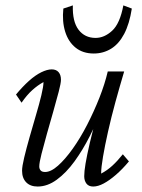

<svg xmlns="http://www.w3.org/2000/svg" viewBox="-20 -681 523 709"><path d="M170.9 -424.8Q187.5 -424.8 196.3 -414.6Q205.1 -404.3 205.1 -386.7Q205.1 -374 196.8 -342.3Q188.5 -310.5 176.8 -269.5Q165 -228.5 153.3 -187Q141.6 -145.5 133.3 -112.8Q125 -80.1 125 -66.4Q125 -57.6 129.9 -51.8Q134.8 -45.9 146.5 -45.9Q168 -45.9 194.3 -69.3Q220.7 -92.8 248.5 -131.8Q276.4 -170.9 301.8 -220.2Q327.1 -269.5 347.2 -320.3Q367.2 -371.1 377.9 -417H438.5Q421.9 -361.3 406.2 -304.2Q390.6 -247.1 378.9 -194.8Q367.2 -142.6 360.4 -102.5Q353.5 -62.5 353.5 -40Q376 -51.8 395 -69.3Q414.1 -86.9 433.6 -111.3L456.1 -85Q431.6 -55.7 407.7 -35.2Q383.8 -14.6 362.8 -3.4Q341.8 7.8 324.2 7.8Q307.6 7.8 299.3 -2.9Q291 -13.7 291 -30.3Q291 -47.9 295.9 -77.1Q300.8 -106.4 312 -154.8Q323.2 -203.1 343.8 -277.3H354.5Q336.9 -228.5 311.5 -178.2Q286.1 -127.9 255.4 -85.4Q224.6 -43 189.9 -17.6Q155.3 7.8 119.1 7.8Q91.8 7.8 76.7 -7.8Q61.5 -23.4 61.5 -50.8Q61.5 -66.4 69.3 -99.1Q77.1 -131.8 88.9 -173.3Q100.6 -214.8 112.8 -255.9Q125 -296.9 132.8 -329.6Q140.6 -362.3 140.6 -377.9Q119.1 -366.2 99.1 -348.1Q79.1 -330.1 59.6 -301.8L39.1 -332Q63.5 -361.3 86.9 -382.3Q110.4 -403.3 132.3 -414.1Q154.3 -424.8 170.9 -424.8ZM435.5 -661.1 466.8 -649.4Q458 -592.8 438.5 -555.7Q418.9 -518.6 390.1 -501Q361.3 -483.4 326.2 -483.4Q286.1 -483.4 259.3 -504.9Q232.4 -526.4 220.7 -564Q209 -601.6 213.9 -649.4L249 -661.1Q247.1 -601.6 270 -571.3Q293 -541 333 -541Q365.2 -541 394 -567.4Q422.9 -593.8 435.5 -661.1Z"/></svg>

Font: Crimson Pro Light
Style: Italic
Weight: 300
Italic angle: -12°
Designer: Jacques Le Bailly
Foundry: Baron von Fonthausen
Version: Version 1.003